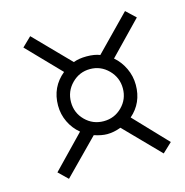

<svg xmlns="http://www.w3.org/2000/svg" viewBox="-85 -667 661 687"><g transform="rotate(-15 246.0 -323.5)"><path d="M214 -187 88 -59 54 -92 170 -212Q145.5 -232 131.8 -260.8Q118 -289.5 118 -322Q118 -390.5 170 -433L52 -555L86 -588L213 -458Q233 -466 262 -466Q291 -466 311 -458L437 -587L472 -554L355 -433Q378.5 -413 392.2 -383.8Q406 -354.5 406 -322Q406 -255.5 358 -214L474 -92L439 -59L313 -188Q286.5 -178 262 -178Q241 -178 214 -187ZM194.2 -390.5Q166 -362 166 -322Q166 -282 194 -254Q222 -226 262 -226Q302 -226 330 -254Q358 -282 358 -322Q358 -362 329.8 -390.5Q301.5 -419 262 -419Q222.5 -419 194.2 -390.5Z"/></g></svg>

Font: IBM 3270 Semi-Condensed
Style: Condensed
Weight: 400
Monospace: yes
Version: Version 2.3.1